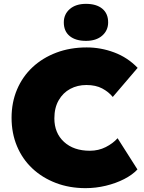

<svg xmlns="http://www.w3.org/2000/svg" viewBox="-20 -966 745 996"><path d="M424 10Q340 10 269.5 -17Q199 -44 147.5 -92.5Q96 -141 68 -208Q40 -275 40 -355Q40 -435 68.5 -502Q97 -569 149 -617.5Q201 -666 272.5 -693Q344 -720 430 -720Q503 -720 572.5 -694Q642 -668 694 -614L565 -463Q544 -489 510.5 -507Q477 -525 428 -525Q382 -525 344.5 -505Q307 -485 284.5 -446Q262 -407 262 -352Q262 -276 312 -230Q362 -184 446 -184Q491 -184 528.5 -203Q566 -222 590 -249L693 -87Q667 -59 624 -37Q581 -15 529 -2.5Q477 10 424 10ZM426 -754Q372 -754 341.5 -779Q311 -804 311 -850Q311 -892 342 -919Q373 -946 426 -946Q480 -946 510.5 -921Q541 -896 541 -850Q541 -808 510 -781Q479 -754 426 -754Z"/></svg>

Font: Lexend Black
Style: Regular
Weight: 900
Designer: Bonnie Shaver-Troup, Thomas Jockin
Foundry: Lexend
Version: Version 1.007; ttfautohint (v1.8.3)